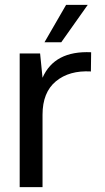

<svg xmlns="http://www.w3.org/2000/svg" viewBox="-20 -770 434 790"><path d="M232 -596H163L252 -750H341ZM355 -555 354 -476Q265 -481 210 -435.5Q155 -390 155 -298V0H61V-550H145L155 -450Q204 -562 355 -555Z"/></svg>

Font: Oakes Grotesk
Style: Regular
Weight: 400
Designer: Samuel Oakes
Foundry: Samuel Oakes
Version: Version 1.000;PS 001.000;hotconv 1.0.88;makeotf.lib2.5.64775